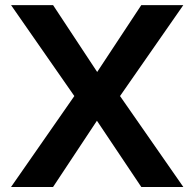

<svg xmlns="http://www.w3.org/2000/svg" viewBox="-20 -743 772 763"><path d="M365.2 -263.2 190.9 0H23.9L275.4 -361.3L23.9 -722.7H190.9L366.2 -457L541.5 -722.7H708.5L457 -361.3L708.5 0H541.5Z"/></svg>

Font: Giphurs
Style: Bold
Weight: 700
Version: Version 0.920; ttfautohint (v1.8.4.7-5d5b)